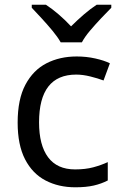

<svg xmlns="http://www.w3.org/2000/svg" viewBox="-20 -786 520 816"><path d="M300 10Q229 10 173.5 -19Q118 -48 86.5 -109Q55 -170 55 -265Q55 -364 88 -426Q121 -488 177.5 -517Q234 -546 306 -546Q347 -546 385 -537.5Q423 -529 447 -517L420 -444Q396 -453 364 -461Q332 -469 304 -469Q146 -469 146 -266Q146 -169 184.5 -117.5Q223 -66 299 -66Q343 -66 376.5 -75Q410 -84 438 -97V-19Q411 -5 378.5 2.5Q346 10 300 10ZM238 -606Q225 -629 203 -655.5Q181 -682 157 -708Q133 -734 115 -753V-766H175Q201 -749 229 -725Q257 -701 282 -674Q309 -701 337 -725Q365 -749 391 -766H453V-753Q434 -734 409.5 -708Q385 -682 362.5 -655.5Q340 -629 328 -606Z"/></svg>

Font: Noto Sans Glagolitic
Style: Regular
Weight: 400
Designer: Monotype Design Team
Foundry: Monotype Imaging Inc.
Version: Version 2.004; ttfautohint (v1.8.4.7-5d5b)